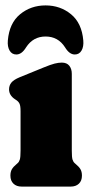

<svg xmlns="http://www.w3.org/2000/svg" viewBox="-20 -690 328 710"><path d="M245.5 -417V-133Q245.5 -108.5 248.2 -99.8Q251 -91 256.5 -86.5L261.5 -82Q272 -73.5 277.5 -64.2Q283 -55 283 -40.5Q283 -21.5 271.8 -10.8Q260.5 0 241.5 0H60Q41 0 29.8 -10.8Q18.5 -21.5 18.5 -40.5Q18.5 -55 24 -64.2Q29.5 -73.5 40 -82L45 -86.5Q50.5 -91 53.2 -99.8Q56 -108.5 56 -133V-279Q56 -298.5 52.2 -306.5Q48.5 -314.5 40 -320L35.5 -323Q13.5 -337.5 13.5 -359.5Q13.5 -374 22 -384.5Q30.5 -395 52 -404L141.5 -440.5Q167 -451 181.8 -454.8Q196.5 -458.5 208.5 -458.5Q227 -458.5 236.2 -447Q245.5 -435.5 245.5 -417ZM148.5 -555Q102.5 -555 76.5 -515Q60.5 -488.5 40.5 -488.5Q24 -488.5 15.5 -503Q7 -517.5 9 -540.5Q14.5 -604.5 54.2 -637.2Q94 -670 148.5 -670Q203 -670 242.8 -637.2Q282.5 -604.5 288 -540.5Q290 -517.5 281.5 -503Q273 -488.5 256.5 -488.5Q236.5 -488.5 220.5 -515Q195 -555 148.5 -555Z"/></svg>

Font: Fraunces 144pt SuperSoft Black
Style: Regular
Weight: 900
Version: Version 1.000;[b76b70a41]